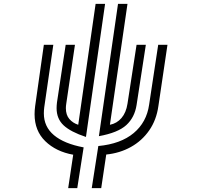

<svg xmlns="http://www.w3.org/2000/svg" viewBox="-20 -800 1040 994"><path d="M640 -780 549 -154Q585 -161 609 -189Q633 -217 640 -263L687 -568H735L687 -256Q677 -192 634 -152.5Q591 -113 492 -95L591 -780ZM524 -780 425 -91Q346 -117 309.5 -151Q273 -185 273 -240Q273 -247 273.5 -254.5Q274 -262 275 -270L320 -568H368L323 -263Q322 -257 321.5 -251Q321 -245 321 -240Q321 -205 339 -184Q357 -163 385 -154L475 -780ZM489 -44Q605 -55 672 -111Q739 -167 752 -258L799 -568H847L800 -251Q790 -179 752.5 -125Q715 -71 657.5 -39Q600 -7 530 0L504 174H455ZM359 1Q270 -15 214.5 -69Q159 -123 159 -209Q159 -229 162 -251L207 -568H256L209 -244Q208 -236 207.5 -228.5Q207 -221 207 -213Q207 -144 259.5 -100Q312 -56 413 -37L380 174H333Z"/></svg>

Font: Train One
Style: Regular
Weight: 400
Designer: Fontworks Inc.
Foundry: Fontworks Inc.
Version: Version 1.100